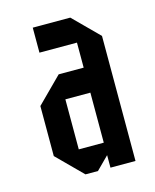

<svg xmlns="http://www.w3.org/2000/svg" viewBox="-84 -559 500 618"><g transform="rotate(-15 166.5 -250.0)"><path d="M125 -83.3H208.3V-250H125ZM125 0 41.7 -83.3V-250L125 -333.3H208.3V-416.7H83.3V-500H208.3L291.7 -416.7V0H208.3V-41.7L166.7 0Z"/></g></svg>

Font: Yulong
Style: Regular
Weight: 400
Designer: GGBotNet
Foundry: f0n7.com
Version: 1.00